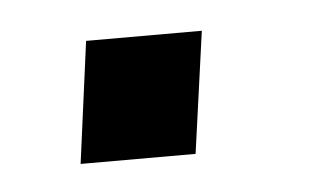

<svg xmlns="http://www.w3.org/2000/svg" viewBox="-26 -145 304 178"><g transform="rotate(-5 126.0 -56.5)"><path d="M43.5 0 58.5 -113.2H166.2L150.5 0Z"/></g></svg>

Font: Chivo Medium
Style: Italic
Weight: 500
Italic angle: -8.05°
Designer: Hector Gatti
Foundry: Omnibus-Type
Version: Version 2.002